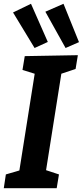

<svg xmlns="http://www.w3.org/2000/svg" viewBox="-21 -996 438 1016"><path d="M-1 0 10 -73 99 -99 79 -78 165 -621 181 -600 98 -626 110 -699 391 -704 379 -631 289 -601 306 -621 220 -78 212 -99 291 -73 279 0ZM162 -742 48 -930 143 -976 232 -774ZM326 -742 219 -934 315 -976 397 -773Z"/></svg>

Font: Bitter Thin
Style: Bold Italic
Weight: 700
Italic angle: -9°
Version: Version 3.021